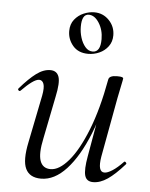

<svg xmlns="http://www.w3.org/2000/svg" viewBox="-49 -666 562 719"><g transform="rotate(5 232.5 -306.0)"><path d="M131.8 13Q89 13 73.9 -18.3Q58.8 -49.6 73.4 -119L109.2 -297Q115 -327.6 110.1 -341.4Q105.2 -355.2 93 -355.2Q82.2 -355.2 65.2 -342.8Q48.2 -330.4 27.4 -309Q23.4 -305 19.4 -309Q15.4 -313 19.4 -317Q52.2 -355 79 -375Q105.8 -395 131.6 -395Q156 -395 163.7 -373.2Q171.4 -351.4 159.6 -297L127.8 -138Q115.4 -80.4 125 -53Q134.6 -25.6 164.4 -25.6Q196.6 -25.6 231.9 -66.8Q267.2 -108 298.6 -187.1Q330 -266.2 350.4 -378.8L362.8 -377.8Q343 -261.4 307.6 -173.2Q272.2 -85 227.2 -36Q182.2 13 131.8 13ZM327.2 9Q302.4 9 296.1 -12.7Q289.8 -34.4 299.2 -86.6L350.4 -378.8Q353 -394 382.4 -394Q396.8 -394 401.3 -392.2Q405.8 -390.4 405.8 -387.6Q405.8 -384.4 400.8 -361.2Q395.8 -338 390.8 -312L349.8 -89Q340 -30.4 366.4 -30.4Q378 -30.4 396.1 -42Q414.2 -53.6 435.6 -76Q438.6 -80 443 -75.5Q447.4 -71 443.6 -67.8Q409.2 -28.8 381.5 -9.9Q353.8 9 327.2 9ZM267 -468Q229.8 -468 209.4 -492Q189 -516 189 -547Q189 -573 203 -590.5Q217 -608 237.2 -616.5Q257.4 -625 277 -625Q309.8 -625 332.4 -601.5Q355 -578 355 -545Q355 -521 342 -503.5Q329 -486 308.9 -477Q288.8 -468 267 -468ZM283 -478Q312.4 -478 312.4 -527Q312.4 -561.8 295.7 -588Q279 -614.2 257 -614.2Q230.8 -614.2 230.8 -567Q230.8 -546.2 237.1 -525.9Q243.4 -505.6 255.2 -491.8Q267 -478 283 -478Z"/></g></svg>

Font: Cormorant Light
Style: Italic
Weight: 300
Italic angle: -10°
Designer: Christian Thalmann (Catharsis Fonts)
Foundry: Catharsis Fonts
Version: Version 4.000